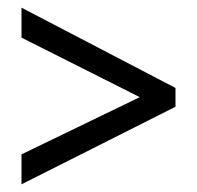

<svg xmlns="http://www.w3.org/2000/svg" viewBox="-20 -607 513 500"><path d="M36 -205V-127L437 -329V-378L36 -587V-509L344 -354Z"/></svg>

Font: Noto Sans Khmer Condensed
Style: Regular
Weight: 400
Width: 3
Designer: Danh Hong and the Monotype Design Team
Foundry: Monotype Imaging Inc.
Version: Version 2.004